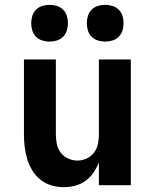

<svg xmlns="http://www.w3.org/2000/svg" viewBox="-20 -766 640 794"><path d="M243 8Q217 8 192 0.5Q167 -7 147 -23Q127 -39 113.5 -61.5Q100 -84 92.5 -108.5Q85 -133 82 -158.5Q79 -184 79 -210V-520H211V-210Q211 -190 215 -170.5Q219 -151 231 -135Q243 -119 261.5 -110.5Q280 -102 300 -102Q320 -102 338.5 -110.5Q357 -119 369 -135Q381 -151 385 -170.5Q389 -190 389 -210V-520H521V0H389V-94Q380 -72 366.5 -52Q353 -32 333.5 -18Q314 -4 290.5 2Q267 8 243 8ZM415 -594Q400 -594 385 -598.5Q370 -603 359 -614Q348 -625 343.5 -640Q339 -655 339 -670Q339 -685 343.5 -700Q348 -715 359 -726Q370 -737 385 -741.5Q400 -746 415 -746Q430 -746 445 -741.5Q460 -737 471 -726Q482 -715 486.5 -700Q491 -685 491 -670Q491 -655 486.5 -640Q482 -625 471 -614Q460 -603 445 -598.5Q430 -594 415 -594ZM185 -594Q170 -594 155 -598.5Q140 -603 129 -614Q118 -625 113.5 -640Q109 -655 109 -670Q109 -685 113.5 -700Q118 -715 129 -726Q140 -737 155 -741.5Q170 -746 185 -746Q200 -746 215 -741.5Q230 -737 241 -726Q252 -715 256.5 -700Q261 -685 261 -670Q261 -655 256.5 -640Q252 -625 241 -614Q230 -603 215 -598.5Q200 -594 185 -594Z"/></svg>

Font: Iosevka Extrabold Extended
Style: Regular
Weight: 800
Width: 7
Monospace: yes
Designer: Belleve Invis
Foundry: Belleve Invis
Version: Version 32.5.0; ttfautohint (v1.8.4)